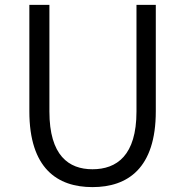

<svg xmlns="http://www.w3.org/2000/svg" viewBox="-20 -752 756 785"><path d="M358 13C502 13 617 -64 617 -297V-732H538V-296C538 -116 457 -60 358 -60C261 -60 182 -116 182 -296V-732H100V-297C100 -64 214 13 358 13Z"/></svg>

Font: Noto Sans HK DemiLight
Style: Regular
Weight: 350
Designer: Ryoko NISHIZUKA 西塚涼子 (kana, bopomofo & ideographs); Paul D. Hunt (Latin, Greek & Cyrillic); Sandoll Communications 산돌커뮤니
Foundry: Adobe
Version: Version 2.004;hotconv 1.0.118;makeotfexe 2.5.65603